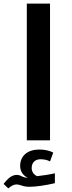

<svg xmlns="http://www.w3.org/2000/svg" viewBox="-49 -780 398 1067"><path d="M100 -760V0H229V-760ZM256 238V183C239 188 172 198 157 199C139 191 127 174 127 154C127 123 147 105 176 105C196 105 214 109 229 117L247 68C226 57 200 51 170 51C104 51 63 86 63 142C63 173 80 196 105 208C96 208 85 206 72 200C60 193 51 192 42 192C33 192 20 196 8 204C-2 211 -15 224 -29 242L-3 267C14 252 29 245 43 245C51 245 59 247 71 251C85 256 99 258 117 258C149 258 206 250 256 238Z"/></svg>

Font: Noto Kufi Arabic SemiBold
Style: Regular
Weight: 600
Designer: Monotype Design Team, David Williams, Khaled Hosny
Foundry: Google LLC
Version: Version 2.109